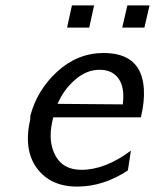

<svg xmlns="http://www.w3.org/2000/svg" viewBox="-20 -680 573 710"><path d="M228 -578 246 -660H328L310 -578ZM432 -578 451 -660H533L514 -578ZM92 -240V-251Q117 -347 192 -415.5Q267 -484 363 -484Q504 -484 512 -351Q515 -305 501 -246H177Q176 -243 173 -229Q157 -155 185.5 -103.5Q214 -52 281 -52Q369 -52 464 -123L453 -50Q363 10 265 10Q167 10 116.5 -58Q66 -126 92 -240ZM193 -296 434 -294Q442 -355 419 -388.5Q396 -422 348 -422Q300 -422 257.5 -385Q215 -348 193 -296Z"/></svg>

Font: Coval
Style: Book Italic
Weight: 350
Foundry: Context Ltd
Version: Version 001.000